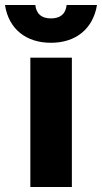

<svg xmlns="http://www.w3.org/2000/svg" viewBox="-76 -752 410 772"><path d="M46 0H213V-520H46ZM-56 -732C-41 -635 29 -580 129 -580C228 -580 298 -635 314 -732H192C188 -696 167 -678 129 -678C91 -678 70 -696 66 -732Z"/></svg>

Font: Aspekta 800
Style: Regular
Weight: 800
Designer: Ivo Dolenc
Version: Version 2.000